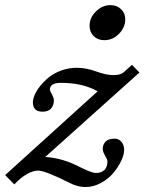

<svg xmlns="http://www.w3.org/2000/svg" viewBox="-69 -713 567 754"><path d="M340.3 -555.2Q314.9 -555.2 298.8 -571.3Q282.7 -587.4 282.7 -611.8Q282.7 -643.6 307.9 -668.2Q333 -692.9 364.3 -692.9Q389.6 -692.9 406.2 -677.2Q422.9 -661.6 422.9 -637.2Q422.9 -605.5 398.4 -580.3Q374 -555.2 340.3 -555.2ZM266.6 21.5Q236.3 21.5 205.6 5.9Q108.9 -43 80.6 -43Q61 -43 36.6 -29.3Q12.2 -15.6 -12.7 11.2L-48.8 -25.4L314.5 -354.5Q255.4 -387.7 170.4 -387.7Q127 -387.7 127 -361.3Q127 -356.4 134.8 -342.5Q142.6 -328.6 142.6 -318.8Q142.6 -299.3 131.6 -286.9Q120.6 -274.4 98.1 -274.4Q60.1 -274.4 60.1 -311.5Q60.1 -323.2 66.9 -339.8Q73.7 -356.4 88.6 -375Q103.5 -393.6 123.3 -409.7Q143.1 -425.8 171.9 -436.3Q200.7 -446.8 232.9 -446.8Q269.5 -446.8 309.6 -432.1Q348.1 -418 377.4 -418Q405.3 -418 418.5 -430.7L449.2 -458.5L478.5 -428.2L108.9 -96.7Q177.7 -91.8 240.2 -59.1Q291 -33.7 307.6 -33.7Q329.1 -33.7 341.1 -45.7Q353 -57.6 353 -79.6Q353 -85.9 343.8 -101.6Q334.5 -117.2 334.5 -128.9Q334.5 -145 345.5 -156.7Q356.4 -168.5 381.3 -168.5Q397.5 -168.5 408 -156Q418.5 -143.6 418.5 -124.5Q418.5 -105.5 406.7 -80.8Q395 -56.2 375.7 -33.2Q356.4 -10.3 327.1 5.6Q297.9 21.5 266.6 21.5Z"/></svg>

Font: Elstob 10pt SemiBold
Style: Italic
Weight: 600
Italic angle: -20°
Designer: Peter S. Baker
Version: Version 1.015